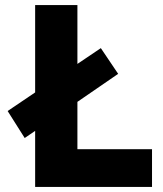

<svg xmlns="http://www.w3.org/2000/svg" viewBox="-20 -734 640 754"><path d="M577 0V-148H284V-334L444 -444L376 -545L284 -483V-714H118V-371L10 -298L77 -192L118 -220V0Z"/></svg>

Font: Noto Sans Mono UI ExtraBold
Style: Regular
Weight: 800
Designer: Monotype Design team
Foundry: Monotype Imaging Inc.
Version: 1.000